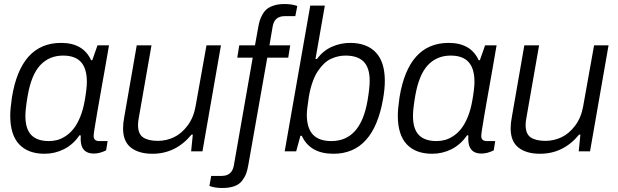

<svg xmlns="http://www.w3.org/2000/svg" viewBox="-20 -751 3065 953"><path d="M201.2 12.2Q119.1 12.2 75 -34.9Q30.8 -82 30.8 -176.8Q30.8 -210.4 39.1 -267.1Q83 -538.1 283.2 -538.1Q393.1 -538.1 432.1 -452.1H438L463.9 -525.9H521L500 -404.8Q496.1 -382.3 487.5 -334.7Q479 -287.1 472.7 -250.7Q466.3 -214.4 459.5 -174.6Q452.6 -134.8 448.7 -109.1Q444.8 -83.5 444.8 -76.2Q444.8 -50.8 472.2 -50.8H514.2L506.8 -4.9Q475.6 11.2 445.8 11.2Q389.6 11.2 381.8 -42Q379.4 -54.7 380.9 -78.1L375 -80.1Q343.3 -33.7 297.9 -10.7Q252.4 12.2 201.2 12.2ZM223.1 -50.8Q244.1 -50.8 264.4 -56.2Q284.7 -61.5 306.4 -75.9Q328.1 -90.3 345.7 -112.5Q363.3 -134.8 378.2 -171.1Q393.1 -207.5 400.9 -253.9Q411.1 -311.5 411.1 -345.2Q411.1 -410.2 382.3 -442.6Q353.5 -475.1 293 -475.1Q225.1 -475.1 180.4 -428.2Q135.7 -381.3 117.2 -274.9Q106 -209 106 -175.8Q106 -111.3 135 -81.1Q164.1 -50.8 223.1 -50.8Z M736.8 12.2Q668.9 12.2 629.9 -18.3Q590.8 -48.8 590.8 -113.8Q590.8 -139.6 596.7 -169.9L658.7 -525.9H731.9L669.9 -171.9Q665 -146.5 665 -130.9Q665 -85.9 690.7 -68.8Q716.3 -51.8 763.7 -51.8Q805.2 -51.8 843.3 -69.8Q881.3 -87.9 911.1 -127.7Q940.9 -167.5 950.7 -223.1L1004.9 -525.9H1076.7L984.9 0H928.7L937 -83H930.7Q852.5 12.2 736.8 12.2Z M1083.5 182.1Q1045.9 182.1 1019.5 171.9L1028.3 122.1H1080.6Q1131.3 122.1 1140.6 70.8L1234.4 -464.8H1157.7L1167.5 -525.9H1245.6L1261.7 -615.2Q1265.1 -634.8 1269.5 -649.2Q1273.9 -663.6 1283.2 -679.9Q1292.5 -696.3 1305.7 -706.8Q1318.8 -717.3 1340.8 -724.1Q1362.8 -731 1391.6 -731Q1430.2 -731 1455.6 -721.2L1445.8 -670.9H1393.6Q1342.3 -670.9 1333.5 -620.1L1317.4 -525.9H1420.4L1410.6 -464.8H1306.6L1212.4 68.8Q1208 93.8 1201.7 110.8Q1195.3 127.9 1181.9 145.8Q1168.5 163.6 1143.8 172.9Q1119.1 182.1 1083.5 182.1Z M1635.3 12.2Q1518.6 12.2 1478 -77.1H1471.2L1450.2 0H1393.1L1520 -723.1H1592.3L1545.9 -458H1553.2Q1583.5 -499.5 1627.2 -518.8Q1670.9 -538.1 1717.3 -538.1Q1800.3 -538.1 1845.2 -491Q1890.1 -443.8 1890.1 -349.1Q1890.1 -309.6 1881.3 -259.8Q1834 12.2 1635.3 12.2ZM1625 -50.8Q1769.5 -50.8 1804.2 -251Q1814.9 -314.5 1814.9 -350.1Q1814.9 -414.6 1785.2 -444.8Q1755.4 -475.1 1695.3 -475.1Q1676.8 -475.1 1659.7 -471.4Q1642.6 -467.8 1624 -459.5Q1605.5 -451.2 1589.1 -435.8Q1572.8 -420.4 1558.1 -398.7Q1543.5 -377 1531.7 -344.5Q1520 -312 1513.2 -272Q1502.9 -206.1 1502.9 -181.2Q1502.9 -116.2 1532.7 -83.5Q1562.5 -50.8 1625 -50.8Z M2125 12.2Q2043 12.2 1998.8 -34.9Q1954.6 -82 1954.6 -176.8Q1954.6 -210.4 1962.9 -267.1Q2006.8 -538.1 2207 -538.1Q2316.9 -538.1 2356 -452.1H2361.8L2387.7 -525.9H2444.8L2423.8 -404.8Q2419.9 -382.3 2411.4 -334.7Q2402.8 -287.1 2396.5 -250.7Q2390.1 -214.4 2383.3 -174.6Q2376.5 -134.8 2372.6 -109.1Q2368.7 -83.5 2368.7 -76.2Q2368.7 -50.8 2396 -50.8H2438L2430.7 -4.9Q2399.4 11.2 2369.6 11.2Q2313.5 11.2 2305.7 -42Q2303.2 -54.7 2304.7 -78.1L2298.8 -80.1Q2267.1 -33.7 2221.7 -10.7Q2176.3 12.2 2125 12.2ZM2147 -50.8Q2168 -50.8 2188.2 -56.2Q2208.5 -61.5 2230.2 -75.9Q2252 -90.3 2269.5 -112.5Q2287.1 -134.8 2302 -171.1Q2316.9 -207.5 2324.7 -253.9Q2335 -311.5 2335 -345.2Q2335 -410.2 2306.2 -442.6Q2277.3 -475.1 2216.8 -475.1Q2148.9 -475.1 2104.2 -428.2Q2059.6 -381.3 2041 -274.9Q2029.8 -209 2029.8 -175.8Q2029.8 -111.3 2058.8 -81.1Q2087.9 -50.8 2147 -50.8Z M2660.6 12.2Q2592.8 12.2 2553.7 -18.3Q2514.6 -48.8 2514.6 -113.8Q2514.6 -139.6 2520.5 -169.9L2582.5 -525.9H2655.8L2593.8 -171.9Q2588.9 -146.5 2588.9 -130.9Q2588.9 -85.9 2614.5 -68.8Q2640.1 -51.8 2687.5 -51.8Q2729 -51.8 2767.1 -69.8Q2805.2 -87.9 2835 -127.7Q2864.7 -167.5 2874.5 -223.1L2928.7 -525.9H3000.5L2908.7 0H2852.5L2860.8 -83H2854.5Q2776.4 12.2 2660.6 12.2Z"/></svg>

Font: Archivo Light
Style: Italic
Weight: 300
Italic angle: -10°
Designer: Hector Gatti
Foundry: Omnibus-Type
Version: Version 2.001